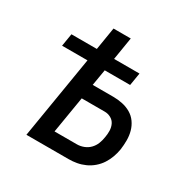

<svg xmlns="http://www.w3.org/2000/svg" viewBox="-164 -888 1028 1041"><g transform="rotate(30 350.0 -367.5)"><path d="M134 0 219 -515H60L73 -594H232L255 -735H363L340 -594H499L486 -515H327L310 -414H439Q468 -414 496.5 -408Q525 -402 549 -388Q573 -374 589 -351.5Q605 -329 612.5 -302Q620 -275 620 -245.5Q620 -216 616 -187Q612 -162 603 -137Q594 -112 579.5 -89.5Q565 -67 544 -49Q523 -31 498.5 -20Q474 -9 448.5 -4.5Q423 0 398 0ZM397 -92Q418 -92 439 -100Q460 -108 475.5 -124Q491 -140 499 -160.5Q507 -181 510 -202Q514 -223 513.5 -244Q513 -265 504.5 -283Q496 -301 478 -311Q460 -321 439 -321H295L257 -92Z"/></g></svg>

Font: Iosevka Aile Semibold
Style: Italic
Weight: 600
Italic angle: -9°
Designer: Belleve Invis
Foundry: Belleve Invis
Version: Version 31.1.0; ttfautohint (v1.8.4)